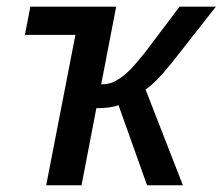

<svg xmlns="http://www.w3.org/2000/svg" viewBox="-20 -548 659 568"><path d="M265.1 -228 221.2 0H116.7L203.1 -444.8H53.7L69.8 -528.3H323.7L279.3 -298.3Q295.4 -298.8 306.9 -302.2Q318.4 -305.7 329.1 -313Q344.2 -321.3 362.8 -339.6Q381.3 -357.9 409.2 -393.1L511.2 -528.3H618.7L486.8 -360.4Q439.9 -302.2 410.6 -283.2L521 0H415L330.6 -236.8Q307.1 -228 265.1 -228Z"/></svg>

Font: Arimo Medium
Style: Italic
Weight: 500
Italic angle: -12°
Designer: Steve Matteson
Foundry: Monotype Imaging Inc.
Version: Version 1.33